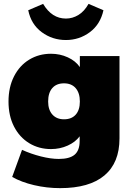

<svg xmlns="http://www.w3.org/2000/svg" viewBox="-20 -784 682 993"><path d="M598 -494V-68Q598 58 520 123.5Q442 189 291 189Q222 189 156 173.5Q90 158 43 131L94 -9Q140 12 191.5 25Q243 38 284 38Q340 38 366 16Q392 -6 392 -55V-79Q370 -49 330 -31Q290 -13 244 -13Q181 -13 131 -43.5Q81 -74 52.5 -129.5Q24 -185 24 -259Q24 -333 52.5 -389Q81 -445 131 -475.5Q181 -506 244 -506Q290 -506 330.5 -487.5Q371 -469 393 -437V-494ZM393 -259Q393 -303 371.5 -328Q350 -353 311 -353Q272 -353 250.5 -328.5Q229 -304 229 -259Q229 -216 251 -191.5Q273 -167 311 -167Q350 -167 371.5 -191Q393 -215 393 -259ZM126 -731 203 -764Q248 -688 321 -688Q355 -688 385.5 -706.5Q416 -725 438 -764L515 -731Q499 -658 444.5 -617.5Q390 -577 321 -577Q251 -577 196 -617.5Q141 -658 126 -731Z"/></svg>

Font: Nunito Sans Heavy
Style: Regular
Weight: 400
Designer: Vernon Adams
Foundry: Vernon Adams
Version: Version 2.500